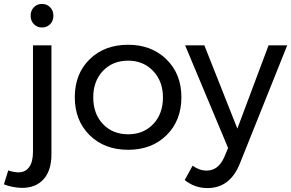

<svg xmlns="http://www.w3.org/2000/svg" viewBox="-79 -760 1483 978"><path d="M93.5 -723Q110 -740 135 -740Q160 -740 176.5 -723Q193 -706 193 -680Q193 -654 176.5 -637Q160 -620 135 -620Q110 -620 93.5 -637Q77 -654 77 -680Q77 -706 93.5 -723ZM-37 108Q-15 116 11 118Q49 119 69 92Q89 65 89 13V-529H183V26Q183 109 142.5 153.5Q102 198 30 197Q-19 195 -59 179Z M574 -532Q693 -532 769 -457.5Q845 -383 845 -265Q845 -146 769.5 -71.5Q694 3 574 3Q453 3 377.5 -71.5Q302 -146 302 -265Q302 -384 377.5 -458Q453 -532 574 -532ZM574 -451Q495 -451 445.5 -399Q396 -347 396 -264Q396 -180 445.5 -128Q495 -76 574 -76Q652 -76 701.5 -128Q751 -180 751 -264Q751 -346 701 -398.5Q651 -451 574 -451Z M1142 75Q1092 198 978 198Q912 198 862 157L902 84Q937 109 973 109Q1033 109 1063 41L1083 -6L864 -529H962L1130 -105L1289 -529H1384Z"/></svg>

Font: Montserrat arm
Style: Regular
Weight: 400
Designer: Julieta Ulanovsky
Foundry: Julieta Ulanovsky
Version: Version 6.000;PS 006.000;hotconv 1.0.88;makeotf.lib2.5.64775